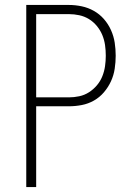

<svg xmlns="http://www.w3.org/2000/svg" viewBox="-20 -755 540 775"><path d="M86 0V-735H258Q284 -735 310 -729.5Q336 -724 359 -711Q382 -698 399.5 -678Q417 -658 428 -633.5Q439 -609 443 -583Q447 -557 447 -530Q447 -504 443 -477.5Q439 -451 428 -427Q417 -403 399.5 -382.5Q382 -362 359 -349Q336 -336 310 -331Q284 -326 258 -326H126V0ZM126 -362H258Q279 -362 300 -366.5Q321 -371 339 -382.5Q357 -394 371 -410.5Q385 -427 393 -447Q401 -467 404 -488Q407 -509 407 -530Q407 -552 404 -573Q401 -594 393 -613.5Q385 -633 371 -650Q357 -667 339 -678Q321 -689 300 -693.5Q279 -698 258 -698H126Z"/></svg>

Font: Iosevka SS04 Extralight
Style: Regular
Weight: 200
Monospace: yes
Designer: Belleve Invis
Foundry: Belleve Invis
Version: Version 19.0.0; ttfautohint (v1.8.4)